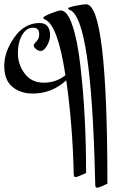

<svg xmlns="http://www.w3.org/2000/svg" viewBox="-159 -765 597 901"><path d="M288 102 287 66Q269 -680 169 -718Q161 -721 161 -726Q161 -731 196.5 -738Q232 -745 245 -745Q345 -745 345 97Q306 116 297 116Q288 116 288 102ZM-4 -635Q-35 -635 -55 -601Q-75 -567 -75 -514.5Q-75 -462 -43 -419.5Q-11 -377 46.5 -377Q104 -377 148 -412Q112 -650 51 -674Q44 -677 44 -681Q44 -688 79.5 -702Q115 -716 126 -716Q157 -716 181 -645Q205 -574 218 -458Q245 -229 245 47Q204 66 195.5 66Q187 66 187 52Q182 -176 152 -388Q84 -326 -5 -326Q-63 -326 -101 -357.5Q-139 -389 -139 -456Q-139 -523 -91.5 -590Q-44 -657 27 -657Q52 -657 64 -641.5Q76 -626 76 -600.5Q76 -575 61.5 -550.5Q47 -526 33 -526Q19 -526 9 -535.5Q-1 -545 -1 -551.5Q-1 -558 12 -570.5Q25 -583 25 -605Q25 -635 -4 -635Z"/></svg>

Font: Mr Bedfort
Style: Regular
Weight: 400
Designer: Alejandro Paul
Foundry: Alejandro Paul
Version: Version 1.000